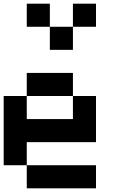

<svg xmlns="http://www.w3.org/2000/svg" viewBox="-20 -1020 665 1040"><path d="M0 -125V-500H125V-375H375V-500H500V-250H125V-125ZM250 -875H125V-1000H250ZM250 -750V-875H375V-750ZM500 -125V0H125V-125ZM500 -875H375V-1000H500ZM125 -500V-625H375V-500Z"/></svg>

Font: Galmuri7 Regular
Style: Regular
Weight: 400
Designer: Lee Minseo (quiple)
Version: Version 2.399;hotconv 1.1.1;makeotfexe 2.6.0 DEVELOPMENT